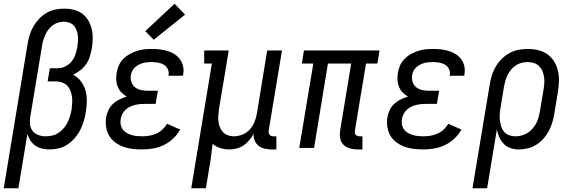

<svg xmlns="http://www.w3.org/2000/svg" viewBox="-43 -789 3063 1024"><path d="M-23 215 104 -554Q108 -578 115 -601.5Q122 -625 134.5 -647Q147 -669 165 -688Q183 -707 205 -720Q227 -733 251.5 -738Q276 -743 299 -743Q325 -743 350 -737Q375 -731 395 -716.5Q415 -702 427.5 -680.5Q440 -659 446 -634.5Q452 -610 451.5 -584Q451 -558 447 -532Q443 -510 436.5 -488.5Q430 -467 417 -448Q404 -429 385.5 -414.5Q367 -400 347 -390Q371 -378 388 -356Q405 -334 412.5 -307.5Q420 -281 420 -252Q420 -223 415 -194V-193Q411 -168 404 -144Q397 -120 385.5 -97Q374 -74 356.5 -53.5Q339 -33 317.5 -18.5Q296 -4 271 2Q246 8 221 8Q201 8 181.5 3.5Q162 -1 146 -12Q130 -23 119.5 -39Q109 -55 103 -74L55 215ZM201 -62Q219 -62 237 -66.5Q255 -71 270.5 -81.5Q286 -92 298 -106.5Q310 -121 318 -137.5Q326 -154 331 -171.5Q336 -189 339 -206Q341 -224 342 -241.5Q343 -259 340.5 -275.5Q338 -292 331.5 -307.5Q325 -323 313.5 -334Q302 -345 286 -350Q270 -355 253 -355H211L223 -425H264Q285 -425 305 -434.5Q325 -444 339 -461.5Q353 -479 359.5 -499.5Q366 -520 370 -540Q372 -555 373 -570.5Q374 -586 372 -600.5Q370 -615 365 -628.5Q360 -642 350.5 -652.5Q341 -663 327 -668Q313 -673 298 -673Q283 -673 267 -668.5Q251 -664 238 -654Q225 -644 215 -631Q205 -618 198.5 -603Q192 -588 187.5 -573Q183 -558 181 -543L118 -163Q115 -143 117.5 -123.5Q120 -104 132 -89.5Q144 -75 162.5 -68.5Q181 -62 201 -62Z M715 8Q689 8 663.5 5Q638 2 614.5 -6.5Q591 -15 571 -30Q551 -45 539 -65.5Q527 -86 523 -112Q519 -138 523 -163Q527 -183 535.5 -202Q544 -221 560 -235.5Q576 -250 594.5 -259Q613 -268 633 -274Q617 -283 604.5 -296Q592 -309 585 -326Q578 -343 577 -362Q576 -381 579 -400Q582 -420 590.5 -439.5Q599 -459 614 -474.5Q629 -490 648 -500.5Q667 -511 687 -517.5Q707 -524 727 -526Q747 -528 767 -528Q789 -528 810 -525.5Q831 -523 851 -517Q871 -511 888 -500Q905 -489 917 -472.5Q929 -456 933.5 -435.5Q938 -415 934 -393Q934 -391 933.5 -389Q933 -387 933 -385H855Q855 -386 855.5 -387Q856 -388 856 -390Q859 -406 851.5 -421Q844 -436 830.5 -444Q817 -452 800.5 -455Q784 -458 767 -458Q755 -458 743.5 -457Q732 -456 720.5 -453Q709 -450 698 -444.5Q687 -439 677.5 -430.5Q668 -422 662.5 -411Q657 -400 655 -389Q652 -370 657.5 -352.5Q663 -335 676.5 -324Q690 -313 708 -309Q726 -305 744 -305H799L787 -235H733Q719 -235 705.5 -234Q692 -233 678 -229.5Q664 -226 651 -220Q638 -214 627 -204Q616 -194 609.5 -181Q603 -168 601 -155Q598 -140 600.5 -125.5Q603 -111 611 -99.5Q619 -88 631 -81Q643 -74 657 -69.5Q671 -65 685.5 -63.5Q700 -62 715 -62Q733 -62 752 -65Q771 -68 789.5 -76Q808 -84 823 -98Q838 -112 848 -129L918 -98Q903 -71 880 -49.5Q857 -28 829.5 -15Q802 -2 772.5 3Q743 8 715 8ZM777 -577 732 -623 888 -769 944 -711Z M977 215 1087 -450H1046V-520H1177L1125 -208Q1123 -191 1121.5 -174Q1120 -157 1122 -141Q1124 -125 1130 -110Q1136 -95 1146.5 -84Q1157 -73 1172.5 -67.5Q1188 -62 1204 -62Q1227 -62 1249.5 -71Q1272 -80 1288.5 -98Q1305 -116 1314 -138Q1323 -160 1327 -183L1382 -520H1461L1390 -93Q1389 -87 1390 -81Q1391 -75 1394.5 -70.5Q1398 -66 1404 -64Q1410 -62 1416 -62H1431V8H1404Q1386 8 1367.5 3.5Q1349 -1 1335.5 -12Q1322 -23 1315 -40Q1308 -57 1310 -76Q1300 -58 1286.5 -41.5Q1273 -25 1256 -13.5Q1239 -2 1219 3Q1199 8 1180 8Q1155 8 1131.5 0.5Q1108 -7 1091 -22Q1087 10 1083 42.5Q1079 75 1073 107L1055 215Z M1864 8Q1843 8 1823 2.5Q1803 -3 1789 -17Q1775 -31 1771.5 -51.5Q1768 -72 1771 -93L1830 -450H1706L1632 0H1553L1628 -450H1567L1578 -520H1981L1970 -450H1909L1850 -93Q1849 -87 1849.5 -81Q1850 -75 1854 -70.5Q1858 -66 1863.5 -64Q1869 -62 1875 -62H1890V8Z M2215 8Q2189 8 2163.5 5Q2138 2 2114.5 -6.5Q2091 -15 2071 -30Q2051 -45 2039 -65.5Q2027 -86 2023 -112Q2019 -138 2023 -163Q2027 -183 2035.5 -202Q2044 -221 2060 -235.5Q2076 -250 2094.5 -259Q2113 -268 2133 -274Q2117 -283 2104.5 -296Q2092 -309 2085 -326Q2078 -343 2077 -362Q2076 -381 2079 -400Q2082 -420 2090.5 -439.5Q2099 -459 2114 -474.5Q2129 -490 2148 -500.5Q2167 -511 2187 -517.5Q2207 -524 2227 -526Q2247 -528 2267 -528Q2289 -528 2310 -525.5Q2331 -523 2351 -517Q2371 -511 2388 -500Q2405 -489 2417 -472.5Q2429 -456 2433.5 -435.5Q2438 -415 2434 -393Q2434 -391 2433.5 -389Q2433 -387 2433 -385H2355Q2355 -386 2355.5 -387Q2356 -388 2356 -390Q2359 -406 2351.5 -421Q2344 -436 2330.5 -444Q2317 -452 2300.5 -455Q2284 -458 2267 -458Q2255 -458 2243.5 -457Q2232 -456 2220.5 -453Q2209 -450 2198 -444.5Q2187 -439 2177.5 -430.5Q2168 -422 2162.5 -411Q2157 -400 2155 -389Q2152 -370 2157.5 -352.5Q2163 -335 2176.5 -324Q2190 -313 2208 -309Q2226 -305 2244 -305H2299L2287 -235H2233Q2219 -235 2205.5 -234Q2192 -233 2178 -229.5Q2164 -226 2151 -220Q2138 -214 2127 -204Q2116 -194 2109.5 -181Q2103 -168 2101 -155Q2098 -140 2100.5 -125.5Q2103 -111 2111 -99.5Q2119 -88 2131 -81Q2143 -74 2157 -69.5Q2171 -65 2185.5 -63.5Q2200 -62 2215 -62Q2233 -62 2252 -65Q2271 -68 2289.5 -76Q2308 -84 2323 -98Q2338 -112 2348 -129L2418 -98Q2403 -71 2380 -49.5Q2357 -28 2329.5 -15Q2302 -2 2272.5 3Q2243 8 2215 8Z M2477 215 2569 -339Q2573 -364 2580.5 -388Q2588 -412 2601 -434Q2614 -456 2633 -475Q2652 -494 2675 -506.5Q2698 -519 2723 -523.5Q2748 -528 2772 -528Q2800 -528 2827.5 -521.5Q2855 -515 2876.5 -499.5Q2898 -484 2912 -461.5Q2926 -439 2932.5 -412.5Q2939 -386 2938 -357.5Q2937 -329 2933 -301L2913 -181Q2909 -157 2902 -134Q2895 -111 2883.5 -89.5Q2872 -68 2855 -49Q2838 -30 2817 -17Q2796 -4 2772 2Q2748 8 2725 8Q2702 8 2680.5 1Q2659 -6 2644 -21.5Q2629 -37 2620 -57Q2611 -77 2607 -99L2555 215ZM2705 -62Q2721 -62 2737.5 -66Q2754 -70 2769 -79Q2784 -88 2795.5 -101Q2807 -114 2815.5 -129Q2824 -144 2828.5 -160Q2833 -176 2836 -192L2856 -312Q2859 -329 2860 -346.5Q2861 -364 2858.5 -380Q2856 -396 2849.5 -411Q2843 -426 2831.5 -437Q2820 -448 2804 -453Q2788 -458 2771 -458Q2755 -458 2739 -454Q2723 -450 2708.5 -440.5Q2694 -431 2683 -418Q2672 -405 2664.5 -390Q2657 -375 2652.5 -359.5Q2648 -344 2645 -328L2627 -217Q2624 -200 2622.5 -182Q2621 -164 2623 -147.5Q2625 -131 2630 -115Q2635 -99 2645.5 -86.5Q2656 -74 2672 -68Q2688 -62 2705 -62Z"/></svg>

Font: Iosevka Gothic
Style: Italic
Weight: 400
Italic angle: -9°
Monospace: yes
Designer: Belleve Invis
Foundry: Belleve Invis
Version: Version 15.5.1; ttfautohint (v1.8.4)